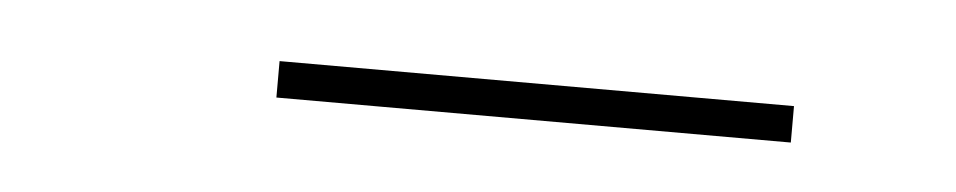

<svg xmlns="http://www.w3.org/2000/svg" viewBox="-22 -528 523 105"><g transform="rotate(5 240.0 -475.0)"><path d="M129.6 -485H412V-465H129.6Z"/></g></svg>

Font: Bodoni* 11
Style: Italic
Weight: 400
Italic angle: -13°
Version: Version 1.002